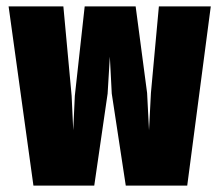

<svg xmlns="http://www.w3.org/2000/svg" viewBox="-20 -583 690 603"><path d="M7 -563H179L205 -282L210 -174L215 -282L246 -563H406L442 -291L448 -174L454 -291L479 -563H642L568 0H375L331 -289L325 -405L318 -289L276 0H85Z"/></svg>

Font: Azeret Mono Black
Style: Regular
Weight: 900
Designer: Martin Vácha
Foundry: Displaay
Version: Version 1.000; Glyphs 3.0.3, build 3074